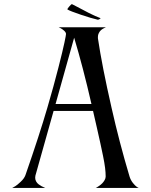

<svg xmlns="http://www.w3.org/2000/svg" viewBox="-20 -922 741 943"><path d="M473.1 -833Q475.6 -832 468.3 -827.6Q462.4 -824.7 460 -825.2Q429.7 -832 377.4 -849.6Q325.2 -867.2 312 -875Q311 -875 311 -876Q311 -879.9 320.8 -890.9Q330.6 -901.9 333 -901.9Q334.5 -901.9 358.2 -888.9Q381.8 -876 416 -858.6Q450.2 -841.3 473.1 -833ZM344.2 -736.8 252.9 -411.1H429.2Q387.7 -592.3 344.2 -736.8ZM153.8 -59.1Q152.8 -56.2 152.8 -48.8Q152.8 -39.1 157.7 -30.5Q162.6 -22 169.9 -16.6Q177.2 -11.2 184.3 -7.3Q191.4 -3.4 196.8 -1.5Q202.1 0.5 202.1 1H40Q45.9 -2 54.9 -7.3Q64 -12.7 81.5 -29.1Q99.1 -45.4 105 -62Q174.3 -261.2 212.9 -394Q244.1 -500.5 266.6 -588.9Q289.1 -677.2 296.6 -713.4Q304.2 -749.5 304.2 -754.9Q304.2 -762.7 295.2 -771Q286.1 -779.3 277.3 -783.7L268.1 -788.1H501Q499.5 -787.6 496.8 -786.6Q494.1 -785.6 487.1 -781.7Q480 -777.8 474.9 -772.9Q469.7 -768.1 465.3 -759.5Q460.9 -751 460.9 -741.2V-733.9Q481.4 -596.2 527.8 -393.1Q565.9 -223.6 616.2 -55.2Q621.6 -37.6 632.8 -23.4Q644 -9.3 652.3 -3.9L661.1 1H450.2Q452.1 0 455.6 -1.7Q459 -3.4 467.3 -9.3Q475.6 -15.1 481.9 -21.5Q488.3 -27.8 493.7 -37.1Q499 -46.4 499 -55.2Q499 -73.7 496.1 -97.7Q493.2 -121.6 486.1 -156Q479 -190.4 473.1 -217.5Q467.3 -244.6 455.6 -295.7Q443.8 -346.7 437 -377H243.2Z"/></svg>

Font: Anticva
Style: Regular
Weight: 400
Version: Version 1.000